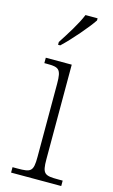

<svg xmlns="http://www.w3.org/2000/svg" viewBox="-119 -812 504 858"><g transform="rotate(15 133.0 -383.0)"><path d="M81 -619V-606H91C134 -646 198 -721 221 -756V-766H165C147 -721 110 -664 81 -619ZM26 0H258V-25H238C174 -25 163 -30 163 -99V-536H43V-511H55C110 -511 122 -505 122 -437V-98C122 -30 111 -25 48 -25H26Z"/></g></svg>

Font: Noto Serif Bengali SemiCondensed ExtraLight
Style: Regular
Weight: 200
Width: 4
Designer: Juan Bruce, Universal Thirst, Indian Type Foundry and the Monotype Design Team.
Foundry: Monotype Imaging Inc.
Version: Version 2.003